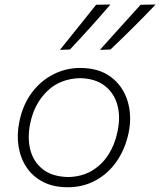

<svg xmlns="http://www.w3.org/2000/svg" viewBox="-20 -798 691 828"><path d="M272.5 9.5Q209.5 9.5 164.8 -14Q120 -37.5 93.8 -77.5Q67.5 -117.5 59.8 -168.2Q52 -219 63.5 -273.5Q78.5 -347 117.5 -398.8Q156.5 -450.5 210.8 -477.8Q265 -505 325.5 -505Q407 -505 459 -465.5Q511 -426 530.5 -361.2Q550 -296.5 534 -222Q519 -153.5 482.5 -101.2Q446 -49 392.2 -19.8Q338.5 9.5 272.5 9.5ZM275 -34.5Q333.5 -36 376.8 -62Q420 -88 447.8 -131.5Q475.5 -175 486.5 -229.5Q500.5 -293.5 486.2 -345.2Q472 -397 431.5 -428.2Q391 -459.5 325 -461Q238 -458.5 182.8 -404.2Q127.5 -350 110.5 -266.5Q97.5 -205 110.5 -153Q123.5 -101 164 -68.5Q204.5 -36 275 -34.5ZM411 -583Q455.5 -632.5 499 -681Q542.5 -729.5 586.5 -777.5L651 -778.5Q605.5 -730.5 556.2 -681.5Q507 -632.5 456.5 -584.5ZM238.5 -583Q278.5 -632.5 317.2 -681Q356 -729.5 394.5 -777.5L456 -778.5Q415 -730.5 371 -681.5Q327 -632.5 281.5 -584.5Z"/></svg>

Font: Commissioner Loud ExtraLight
Style: Italic
Weight: 200
Italic angle: -12°
Designer: Kostas Bartsokas
Foundry: Kostas Bartsokas
Version: Version 1.000; ttfautohint (v1.8.3)